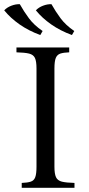

<svg xmlns="http://www.w3.org/2000/svg" viewBox="-28 -890 423 910"><path d="M75 0V-23Q102 -24 117.5 -29Q133 -34 139 -50Q145 -66 145 -100V-565Q145 -600 137.5 -615.5Q130 -631 110 -636Q90 -641 50 -642V-665H300V-642Q273 -641 258 -636Q243 -631 236.5 -615.5Q230 -600 230 -565V-100Q230 -66 237.5 -50Q245 -34 265.5 -29Q286 -24 325 -23V0ZM216 -870Q235 -836 259 -803.5Q283 -771 324 -743L313 -724Q258 -744 214.5 -774.5Q171 -805 142 -841Q155 -855 176 -863Q197 -871 216 -870ZM66 -870Q85 -836 109 -803.5Q133 -771 174 -743L163 -724Q108 -744 64.5 -774.5Q21 -805 -8 -841Q5 -855 26 -863Q47 -871 66 -870Z"/></svg>

Font: Bona Nova
Style: Regular
Weight: 400
Designer: Mateusz Machalski
Foundry: Capitalics
Version: Version 4.001; ttfautohint (v1.8.3)